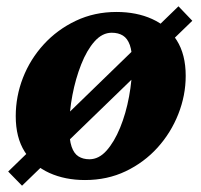

<svg xmlns="http://www.w3.org/2000/svg" viewBox="-20 -556 638 610"><path d="M591 -490 50 34 6 -11 547 -536ZM250 16Q187 16 137 -6.5Q87 -29 58.5 -74Q30 -119 30 -187Q30 -250 53 -309Q76 -368 119 -415Q162 -462 221 -490Q280 -518 350 -518Q414 -518 463.5 -495.5Q513 -473 541.5 -428Q570 -383 570 -315Q570 -253 546.5 -193.5Q523 -134 480.5 -87Q438 -40 379.5 -12Q321 16 250 16ZM264 -50Q294 -50 318.5 -77.5Q343 -105 361.5 -150Q380 -195 390 -249Q400 -303 400 -355Q400 -392 392.5 -413Q385 -434 370.5 -443Q356 -452 335 -452Q305 -452 280.5 -424.5Q256 -397 238 -351.5Q220 -306 210 -253.5Q200 -201 200 -150Q200 -112 207.5 -90Q215 -68 229.5 -59Q244 -50 264 -50Z"/></svg>

Font: Source Serif 4 Black
Style: Italic
Weight: 900
Italic angle: -12°
Designer: Frank Grießhammer
Foundry: Adobe Systems Incorporated
Version: Version 4.004;hotconv 1.0.116;makeotfexe 2.5.65601